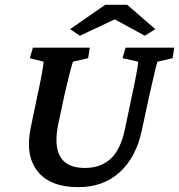

<svg xmlns="http://www.w3.org/2000/svg" viewBox="-20 -772 747 801"><path d="M117.2 -573.2H354.5L347.7 -529.3L284.2 -514.6Q280.3 -502.9 270.5 -465.3Q260.7 -427.7 247.1 -367.2L223.6 -256.8Q204.1 -165 231.4 -118.2Q258.8 -71.3 334 -71.3Q400.4 -71.3 441.9 -109.9Q483.4 -148.4 501 -232.4L529.3 -367.2Q543 -429.7 549.3 -465.3Q555.7 -501 556.6 -514.6L491.2 -529.3L503.9 -573.2H707L700.2 -529.3L636.7 -514.6Q632.8 -502.9 624 -465.3Q615.2 -427.7 601.6 -367.2L571.3 -226.6Q546.9 -114.3 478.5 -52.7Q410.2 8.8 306.6 8.8Q188.5 8.8 136.2 -58.1Q84 -125 108.4 -240.2L134.8 -367.2Q148.4 -429.7 154.8 -465.3Q161.1 -501 162.1 -514.6L104.5 -529.3ZM627.9 -650.4 584 -623 429.7 -707H492.2L313.5 -623L272.5 -650.4L418.9 -752H510.7Z"/></svg>

Font: Crimson Pro SemiBold
Style: Italic
Weight: 600
Italic angle: -12°
Designer: Jacques Le Bailly
Foundry: Baron von Fonthausen
Version: Version 1.003